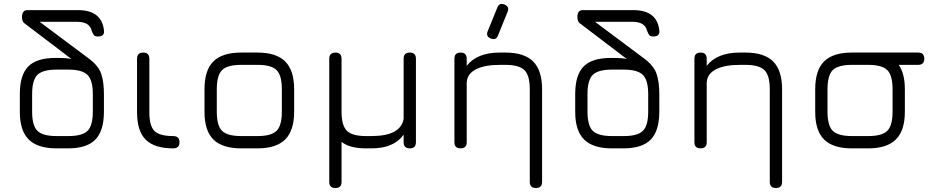

<svg xmlns="http://www.w3.org/2000/svg" viewBox="-20 -748 4728 968"><path d="M265 0Q170 0 125 -44.5Q80 -89 80 -184V-274Q80 -370 122.5 -413Q165 -456 260 -456Q325 -456 341 -450L104 -630Q91 -638 91 -663Q91 -697 119 -697H373Q492 -697 504 -596Q509 -564 473 -564Q460 -564 454 -570.5Q448 -577 442 -594Q431 -638 369 -638H180L429 -452Q477 -416 490.5 -375Q504 -334 504 -274V-185Q504 -89 461 -44.5Q418 0 323 0ZM265 -62H325Q395 -62 421.5 -88.5Q448 -115 448 -185V-274Q448 -343 421.5 -370Q395 -397 325 -397H265Q195 -397 168.5 -370.5Q142 -344 142 -274V-184Q142 -115 168.5 -88.5Q195 -62 265 -62Z M853 0Q759 0 715 -43.5Q671 -87 671 -181V-452Q671 -483 702 -483Q733 -483 733 -452V-181Q733 -113 759 -87.5Q785 -62 853 -62Q885 -62 885 -31Q885 0 853 0Z M1196 0Q1101 0 1056 -44.5Q1011 -89 1011 -184V-298Q1011 -394 1056 -438.5Q1101 -483 1196 -483H1278Q1373 -483 1418 -438Q1463 -393 1463 -298V-185Q1463 -90 1418 -45Q1373 0 1278 0ZM1073 -184Q1073 -115 1099.5 -88.5Q1126 -62 1196 -62H1278Q1348 -62 1374.5 -88.5Q1401 -115 1401 -185V-298Q1401 -368 1374.5 -394.5Q1348 -421 1278 -421H1196Q1126 -421 1099.5 -394.5Q1073 -368 1073 -298Z M1640 169V-452Q1640 -482 1671 -483Q1702 -483 1702 -452V-185Q1702 -115 1729 -88.5Q1756 -62 1825 -62H1853Q2000 -62 2015 -149V-452Q2015 -483 2046 -483Q2077 -483 2077 -452V-31Q2077 0 2046 0Q2015 0 2015 -31V-69Q1966 0 1853 0H1825Q1742 0 1702 -33V169Q1702 200 1671 200Q1640 200 1640 169Z M2454 -554Q2428 -565 2439 -591L2487 -709Q2497 -736 2524 -725Q2550 -714 2539 -688L2491 -570Q2482 -543 2454 -554ZM2333 -31Q2333 0 2302 0Q2271 0 2271 -31V-452Q2271 -483 2302 -483Q2333 -483 2333 -452V-416Q2385 -483 2500 -483H2528Q2623 -483 2668 -438Q2713 -393 2713 -298V169Q2713 200 2682 200Q2651 200 2651 169V-298Q2651 -368 2624 -394.5Q2597 -421 2528 -421H2500Q2424 -421 2379.5 -398.5Q2335 -376 2333 -331Z M3065 0Q2970 0 2925 -44.5Q2880 -89 2880 -184V-274Q2880 -370 2922.5 -413Q2965 -456 3060 -456Q3125 -456 3141 -450L2904 -630Q2891 -638 2891 -663Q2891 -697 2919 -697H3173Q3292 -697 3304 -596Q3309 -564 3273 -564Q3260 -564 3254 -570.5Q3248 -577 3242 -594Q3231 -638 3169 -638H2980L3229 -452Q3277 -416 3290.5 -375Q3304 -334 3304 -274V-185Q3304 -89 3261 -44.5Q3218 0 3123 0ZM3065 -62H3125Q3195 -62 3221.5 -88.5Q3248 -115 3248 -185V-274Q3248 -343 3221.5 -370Q3195 -397 3125 -397H3065Q2995 -397 2968.5 -370.5Q2942 -344 2942 -274V-184Q2942 -115 2968.5 -88.5Q2995 -62 3065 -62Z M3543 -31Q3543 0 3512 0Q3481 0 3481 -31V-452Q3481 -483 3512 -483Q3543 -483 3543 -452V-416Q3595 -483 3710 -483H3738Q3833 -483 3878 -438Q3923 -393 3923 -298V169Q3923 200 3892 200Q3861 200 3861 169V-298Q3861 -368 3834 -394.5Q3807 -421 3738 -421H3710Q3634 -421 3589.5 -398.5Q3545 -376 3543 -331Z M4275 0Q4180 0 4135 -44.5Q4090 -89 4090 -184V-298Q4090 -394 4135 -438.5Q4180 -483 4275 -483H4609Q4640 -483 4640 -452Q4640 -421 4609 -421H4511Q4542 -377 4542 -298V-185Q4542 -90 4497 -45Q4452 0 4357 0ZM4152 -184Q4152 -115 4178.5 -88.5Q4205 -62 4275 -62H4357Q4427 -62 4453.5 -88.5Q4480 -115 4480 -185V-298Q4480 -368 4453.5 -394.5Q4427 -421 4357 -421H4275Q4205 -421 4178.5 -394.5Q4152 -368 4152 -298Z"/></svg>

Font: Jura Medium
Style: Regular
Weight: 500
Designer: Daniel Johnson, Alexei Vanyashin
Foundry: Daniel Johnson
Version: Version 5.103